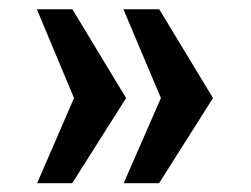

<svg xmlns="http://www.w3.org/2000/svg" viewBox="-20 -466 551 421"><path d="M142.3 -251 60.8 -445.7H138.7L256.5 -251L138.4 -64.3H61.4ZM332.8 -251 250.6 -445.7H329.2L447 -251L328.8 -64.3H251.2Z"/></svg>

Font: Public Sans Thin
Style: Regular
Weight: 100
Designer: The Public Sans project authors (U.S. Web Design System). Libre Franklin designed by Pablo Impallari and Rodrigo Fuenzal
Version: Version 1.008